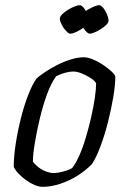

<svg xmlns="http://www.w3.org/2000/svg" viewBox="-20 -721 497 741"><path d="M145 0Q130 0 113.5 -7Q97 -14 81 -25.5Q65 -37 52 -50.5Q39 -64 33 -77Q33 -116 40.5 -165Q48 -214 60.5 -264Q73 -314 89 -355Q105 -396 121 -418Q133 -429 154 -443Q175 -457 200.5 -470Q226 -483 253 -491.5Q280 -500 304 -500Q318 -500 337 -492.5Q356 -485 375 -472.5Q394 -460 408 -447.5Q422 -435 425 -426Q425 -392 417 -345Q409 -298 396.5 -249Q384 -200 368 -157Q352 -114 335 -88Q311 -63 279 -43Q247 -23 212 -11.5Q177 0 145 0ZM187 -53Q195 -53 208.5 -55.5Q222 -58 236 -62.5Q250 -67 258 -72Q272 -89 286 -120.5Q300 -152 311.5 -191Q323 -230 332 -269.5Q341 -309 346 -343.5Q351 -378 351 -400Q344 -411 328 -421Q312 -431 294.5 -438Q277 -445 263 -445Q250 -445 232.5 -440.5Q215 -436 197 -427Q178 -402 162 -358.5Q146 -315 134 -265Q122 -215 114.5 -170Q107 -125 107 -97Q117 -84 130.5 -74Q144 -64 159.5 -58.5Q175 -53 187 -53ZM326 -591Q320 -591 310 -602Q300 -613 293.5 -626.5Q287 -640 287 -649Q287 -657 296 -666Q305 -675 318 -683Q331 -691 343.5 -696Q356 -701 362 -701Q370 -701 378.5 -690.5Q387 -680 393 -665.5Q399 -651 399 -641Q399 -634 390.5 -625.5Q382 -617 369.5 -609Q357 -601 345 -596Q333 -591 326 -591ZM251 -591Q245 -591 235 -601.5Q225 -612 218 -626Q211 -640 211 -649Q211 -657 220 -666Q229 -675 242 -683Q255 -691 268 -696Q281 -701 287 -701Q295 -701 303.5 -690.5Q312 -680 318 -665.5Q324 -651 324 -641Q324 -634 315.5 -625.5Q307 -617 294.5 -609Q282 -601 270.5 -596Q259 -591 251 -591Z"/></svg>

Font: Texturina 12pt ExtraLight
Style: Italic
Weight: 250
Italic angle: -11°
Designer: Guillermo Torres Carreño
Foundry: Omnibus-Type
Version: Version 1.002